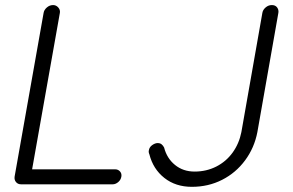

<svg xmlns="http://www.w3.org/2000/svg" viewBox="-20 -720 1144 750"><path d="M429.7 -58.6Q441.4 -58.6 448.7 -50.3Q456.1 -42 454.1 -30.3Q452.1 -17.6 441.9 -8.8Q431.6 0 419.9 0H62.5Q49.8 0 42.5 -8.8Q35.2 -17.6 37.1 -30.3L150.4 -669.9Q152.3 -681.6 163.1 -690.9Q173.8 -700.2 187.5 -700.2Q199.2 -700.2 207.5 -690.9Q215.8 -681.6 213.9 -669.9L102.5 -42L85.9 -58.6ZM729.5 9.8Q666 9.8 622.1 -24.9Q578.1 -59.6 563.5 -117.2Q559.6 -126 561.5 -132.8Q563.5 -145.5 574.7 -153.3Q585.9 -161.1 595.7 -161.1Q605.5 -161.1 611.3 -156.2Q617.2 -151.4 621.1 -143.6Q631.8 -101.6 663.6 -75.7Q695.3 -49.8 740.2 -49.8Q786.1 -49.8 824.7 -69.3Q863.3 -88.9 888.7 -124Q914.1 -159.2 922.9 -204.1L1004.9 -669.9Q1006.8 -681.6 1017.6 -690.9Q1028.3 -700.2 1042 -700.2Q1055.7 -700.2 1062.5 -690.9Q1069.3 -681.6 1067.4 -669.9L985.4 -204.1Q973.6 -142.6 937.5 -93.8Q901.4 -44.9 847.7 -17.6Q793.9 9.8 729.5 9.8Z"/></svg>

Font: Quicksand
Style: Italic
Weight: 400
Designer: Andrew Paglinawan
Foundry: Andrew Paglinawan
Version: Version 3.006